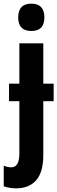

<svg xmlns="http://www.w3.org/2000/svg" viewBox="-48 -782 312 1042"><path d="M50.8 -687Q50.8 -762.2 122.1 -762.2Q192.9 -762.2 192.9 -687Q192.9 -613.8 122.1 -613.8Q50.8 -613.8 50.8 -687ZM42 240.2Q3.9 240.2 -27.8 229V117.2Q-7.3 126 13.2 126Q57.1 126 57.1 51.8V-232.9H1V-328.1H57.1V-546.9H187V-328.1H243.2V-232.9H187V59.1Q187 151.9 148.9 195.6Q110.8 239.3 42 240.2Z"/></svg>

Font: Open Sans Condensed
Style: Bold
Weight: 700
Width: 3
Designer: Monotype Design Team
Foundry: Monotype Imaging Inc.
Version: Version 3.003; ttfautohint (v1.8.4)